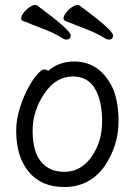

<svg xmlns="http://www.w3.org/2000/svg" viewBox="-20 -733 540 771"><path d="M238 18Q146 18 95.5 -43Q45 -104 45 -207Q45 -251 58 -294Q71 -337 89.5 -373Q108 -409 127 -431.5Q146 -454 157 -454Q169 -454 173 -448Q216 -486 278 -486Q384 -486 435 -374Q456 -321 456 -245Q456 -150 401 -67Q341 18 238 18ZM238 -43Q323 -43 369 -141Q390 -187 390 -245Q390 -329 361 -377.5Q332 -426 273 -426Q204 -426 157.5 -356.5Q111 -287 111 -208Q111 -125 144.5 -84Q178 -43 238 -43ZM416 -574Q411 -574 403 -578Q373 -598 330 -614.5Q287 -631 242 -649Q235 -653 235 -659Q235 -668 244 -680.5Q253 -693 267 -703Q281 -713 291 -713Q298 -713 299 -711Q434 -612 434 -591Q434 -574 416 -574ZM246 -574Q241 -574 233 -578Q203 -598 160 -614.5Q117 -631 72 -649Q65 -653 65 -659Q65 -668 74 -680.5Q83 -693 97 -703Q111 -713 121 -713Q128 -713 129 -711Q264 -612 264 -591Q264 -574 246 -574Z"/></svg>

Font: Moon Stars Kai T HW
Style: Regular
Weight: 400
Designer: GuiWonder
Version: Version 1.101